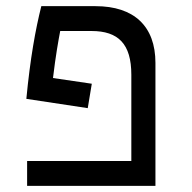

<svg xmlns="http://www.w3.org/2000/svg" viewBox="-20 -606 626 626"><path d="M279.3 -333 152.8 -351.6C161.6 -425.8 170.4 -473.6 176.3 -504.9H278.3C365.7 -504.9 408.2 -462.9 408.2 -362.3V-81.1H68.4V0H486.8V-400.9C486.8 -520.5 417 -585.9 291.5 -585.9H114.7C95.7 -510.3 78.6 -416 65.9 -283.7L266.1 -253.4Z"/></svg>

Font: Cascadia Code SemiLight
Style: Regular
Weight: 350
Monospace: yes
Designer: Aaron Bell
Foundry: Saja Typeworks
Version: Version 2404.023